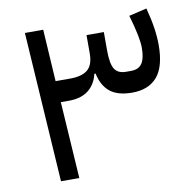

<svg xmlns="http://www.w3.org/2000/svg" viewBox="-72 -691 774 764"><g transform="rotate(-10 315.0 -309.0)"><path d="M162 -396H221Q269 -396 292 -415.5Q315 -435 315 -481V-555H385V-481Q385 -427 398.5 -405.5Q412 -384 445 -384H465Q496 -384 509.5 -404.5Q523 -425 523 -467Q523 -488 516.5 -520.5Q510 -553 496 -601L568 -618Q580 -573 585.5 -536Q591 -499 591 -467Q591 -379 556 -338.5Q521 -298 455 -298Q396 -298 365 -323.5Q334 -349 324 -398H319Q309 -356 279.5 -333Q250 -310 201 -310H168L188 0H114L75 -606H149Z"/></g></svg>

Font: IBM Plex Sans Arabic
Style: Regular
Weight: 400
Designer: Mike Abbink, Paul van der Laan, Pieter van Rosmalen, Wael Morcos, Khajak Apelian
Foundry: Bold Monday
Version: Version 1.1